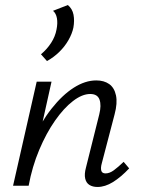

<svg xmlns="http://www.w3.org/2000/svg" viewBox="-20 -739 568 764"><path d="M167 -496 143 -523Q167 -543 183.5 -568.5Q200 -594 205 -622Q210 -647 206.5 -666.5Q203 -686 191 -696L250 -719Q268 -704 272.5 -680.5Q277 -657 272 -629Q267 -605 252.5 -579.5Q238 -554 216 -532.5Q194 -511 167 -496ZM368 5Q349 5 336 -3Q323 -11 319 -28.5Q315 -46 322 -72L375 -284Q384 -320 376 -342.5Q368 -365 339 -365Q307 -365 270.5 -337Q234 -309 199 -259Q164 -209 136 -142.5Q108 -76 94 0H49Q72 -97 107 -174.5Q142 -252 185 -306.5Q228 -361 273.5 -390Q319 -419 363 -419Q394 -419 414.5 -404.5Q435 -390 441.5 -359.5Q448 -329 436 -284L385 -89Q380 -71 383 -60Q386 -49 400 -49Q416 -49 433 -61.5Q450 -74 472 -95L494 -69Q461 -34 429.5 -14.5Q398 5 368 5ZM32 0 126 -414H185L93 0Z"/></svg>

Font: Ysabeau
Style: Italic
Weight: 400
Italic angle: -12°
Designer: Christian Thalmann (Catharsis Fonts)
Version: Version 2.000;gftools[0.9.27.dev2+g8671c4b]